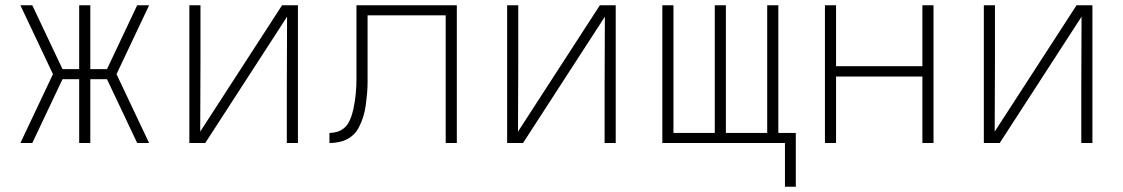

<svg xmlns="http://www.w3.org/2000/svg" viewBox="-20 -540 4240 725"><path d="M102 0H57L180 -260L57 -520H102L216 -279H279V-520H321V-279H384L498 -520H543L420 -260L543 0H498L384 -241H321V0H279V-241H216Z M695 0V-520H737V-312Q737 -245 736.5 -177.5Q736 -110 736 -43L1045 -520H1105V0H1063V-208Q1063 -275 1063.5 -342.5Q1064 -410 1064 -477L755 0Z M1224 0V-38Q1238 -38 1252 -42Q1266 -46 1277.5 -55Q1289 -64 1296 -76.5Q1303 -89 1307.5 -103Q1312 -117 1315 -131Q1318 -145 1320 -159Q1322 -173 1323.5 -187.5Q1325 -202 1325.5 -216.5Q1326 -231 1326 -245Q1326 -259 1326 -274V-520H1705V0H1663V-482H1368V-275Q1368 -253 1368 -230.5Q1368 -208 1366 -186Q1364 -164 1361 -142Q1358 -120 1351.5 -99Q1345 -78 1334.5 -58Q1324 -38 1306.5 -24.5Q1289 -11 1267.5 -5.5Q1246 0 1224 0Z M1895 0V-520H1937V-312Q1937 -245 1936.5 -177.5Q1936 -110 1936 -43L2245 -520H2305V0H2263V-208Q2263 -275 2263.5 -342.5Q2264 -410 2264 -477L1955 0Z M2944 165V0H2481V-520H2523V-38H2679V-520H2721V-38H2877V-520H2919V-38H2985V165Z M3095 0V-520H3137V-290H3463V-520H3505V0H3463V-251H3137V0Z M3695 0V-520H3737V-312Q3737 -245 3736.5 -177.5Q3736 -110 3736 -43L4045 -520H4105V0H4063V-208Q4063 -275 4063.5 -342.5Q4064 -410 4064 -477L3755 0Z"/></svg>

Font: Iosevka Extralight Extended
Style: Regular
Weight: 200
Width: 7
Monospace: yes
Designer: Belleve Invis
Foundry: Belleve Invis
Version: Version 32.5.0; ttfautohint (v1.8.4)